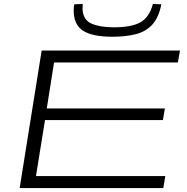

<svg xmlns="http://www.w3.org/2000/svg" viewBox="-20 -957 950 977"><path d="M80 0 192 -700H896L885 -639H255L218 -405H819L809 -346H209L163 -61H821L811 0ZM552 -770Q451 -770 403 -800.5Q355 -831 355 -904Q355 -921 358 -935L401 -937Q400 -923 400 -910Q403 -855 446.5 -836.5Q490 -818 559 -818Q649 -818 694.5 -843.5Q740 -869 758 -937L801 -935Q788 -869 756 -833Q724 -797 672.5 -783.5Q621 -770 552 -770Z"/></svg>

Font: Georama ExtraExtended Light
Style: Italic
Weight: 300
Width: 8
Italic angle: -9°
Designer: Jean-Baptiste Levee
Foundry: Production Type
Version: Version 1.000